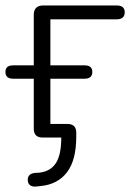

<svg xmlns="http://www.w3.org/2000/svg" viewBox="-21 -505 484 705"><path d="M110 180Q98 181 90 175.5Q82 170 81 158Q79 134 106 130L124 129Q165 124 184.5 93.5Q204 63 204 0H135Q103 0 103 -33V-216H27Q-1 -216 -1 -241Q-1 -265 27 -265H103V-450Q103 -485 138 -485H407Q437 -485 437 -460Q437 -434 407 -434H164V-265H290Q318 -265 318 -241Q318 -216 290 -216H164V-50H226Q259 -50 259 -18V-3Q259 83 225 127.5Q191 172 129 178Z"/></svg>

Font: Nunito Light
Style: Regular
Weight: 300
Designer: Vernon Adams
Foundry: Vernon Adams
Version: Version 3.601; ttfautohint (v1.8.2.53-6de2)